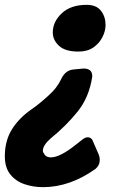

<svg xmlns="http://www.w3.org/2000/svg" viewBox="-53 -753 512 793"><path d="M271 -540Q216 -540 190.5 -564Q165 -588 165 -619Q165 -663 202 -698Q239 -733 305 -733Q345 -733 364 -708.5Q383 -684 383 -650Q383 -625 370 -599.5Q357 -574 332.5 -557Q308 -540 271 -540ZM125 20Q85 20 49 8Q13 -4 -10 -32Q-33 -60 -33 -108Q-33 -171 -4.5 -217.5Q24 -264 75 -300Q105 -320 148 -359Q182 -389 199.5 -426Q217 -463 250 -466L292 -470Q328 -470 328 -439V-436Q315 -351 267.5 -292Q220 -233 156 -181Q124 -153 124 -130Q124 -124 132 -113.5Q140 -103 157 -103Q195 -103 261 -156Q275 -167 287 -176.5Q299 -186 309 -186Q326 -186 332 -167L355 -114Q359 -105 359 -93Q359 -70 341 -55Q235 20 125 20Z"/></svg>

Font: Bangerz
Style: Bold
Weight: 700
Designer: vernon adams
Foundry: Vernon Adams
Version: Version 2.10;February 7, 2025;FontCreator 13.0.0.2683 64-bit